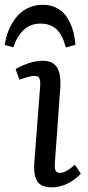

<svg xmlns="http://www.w3.org/2000/svg" viewBox="-47 -778 373 812"><path d="M132.8 -757.8Q167 -757.8 193.6 -743.9Q220.2 -730 236.1 -705.3Q252 -680.7 260.7 -651.6Q269.5 -622.6 272 -588.9L231 -577.1Q218.8 -627.9 193.1 -653.1Q167.5 -678.2 124 -678.2Q81.1 -678.2 52.7 -651.1Q24.4 -624 9.8 -578.1L-26.9 -587.9Q-22.9 -618.7 -11.2 -647.9Q0.5 -677.2 19.8 -702.4Q39.1 -727.5 68.6 -742.7Q98.1 -757.8 132.8 -757.8ZM123 -416Q124 -438 119.1 -447.5Q114.3 -457 98.1 -457Q79.6 -457 35.2 -440.9L19 -485.8Q41.5 -499.5 73.2 -510.3Q105 -521 134.8 -521Q175.8 -521 193.6 -493.7Q211.4 -466.3 208 -408.2L185.1 -89.8Q183.6 -65.9 188 -56.4Q192.4 -46.9 208 -46.9Q217.8 -46.9 230.2 -53.2Q242.7 -59.6 248.5 -64.2Q254.4 -68.8 270 -81.1L294.9 -43Q237.8 14.2 171.9 14.2Q127.9 14.2 112.1 -9Q96.2 -32.2 97.2 -77.1Z"/></svg>

Font: Literata Book
Style: Italic
Weight: 400
Italic angle: -3°
Designer: Latin by Veronika Burian and Jose Scaglione. Greek by Irene Vlachou. Cyrillic by Vera Evstafieva
Foundry: TypeTogether
Version: Version 1.003;PS 001.003;hotconv 1.0.88;makeotf.lib2.5.64775